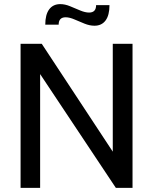

<svg xmlns="http://www.w3.org/2000/svg" viewBox="-20 -913 744 933"><path d="M80 0V-700H183L528 -176V-700H624V0H543L175 -553V0ZM439 -788Q416 -788 391 -798Q366 -808 342 -818.5Q318 -829 299 -829Q265 -829 265 -793H200Q200 -842 219 -867.5Q238 -893 273 -893Q296 -893 321 -882.5Q346 -872 370 -862Q394 -852 413 -852Q447 -852 447 -888H512Q512 -839 493 -813.5Q474 -788 439 -788Z"/></svg>

Font: Cabin VF Beta
Style: Regular
Weight: 400
Designer: Pablo Impallari
Foundry: Pablo Impallari. http://www.impallari.com Igino Marini. http://www.ikern.com
Version: Version 2.200